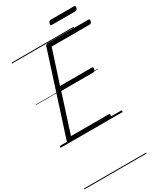

<svg xmlns="http://www.w3.org/2000/svg" viewBox="-381 -1316 1668 1944"><g transform="rotate(-30 453.0 -344.0)"><path d="M109 0Q94 0 88 -5.5Q82 -11 86 -23L389 -964Q393 -974 399.5 -978.5Q406 -983 421 -983H892Q903 -983 905.5 -976.5Q908 -970 904 -958Q901 -945 894.5 -939Q888 -933 878 -933H434L308 -545H681Q692 -545 694 -538.5Q696 -532 693 -520Q689 -507 683 -501Q677 -495 667 -495H293L150 -50H590Q601 -50 603.5 -44Q606 -38 603 -25Q599 -12 592.5 -6Q586 0 576 0ZM547 -1122Q535 -1122 532.5 -1128.5Q530 -1135 533 -1146Q537 -1160 543.5 -1166.5Q550 -1173 561 -1173H833Q845 -1173 847.5 -1166Q850 -1159 847 -1146Q843 -1134 836.5 -1128Q830 -1122 819 -1122ZM0 475H726V485H0ZM0 -20H726V0H0ZM0 -505H726V-500H0ZM0 -995H726V-985H0Z"/></g></svg>

Font: Playwrite CZ Guides
Style: Regular
Weight: 400
Designer: Veronika Burian, José Scaglione
Foundry: TypeTogether
Version: Version 1.003